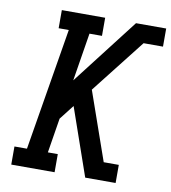

<svg xmlns="http://www.w3.org/2000/svg" viewBox="-82 -806 783 877"><g transform="rotate(10 309.0 -367.5)"><path d="M29 0V-84H87L181 -651H134V-735H335V-651H277L241 -428L478 -735H618V-651H528L332 -401L443 -84H513V0H372L263 -313L210 -245L184 -84H230V0Z"/></g></svg>

Font: Iosevka Etoile Medium Oblique
Style: Regular
Weight: 500
Italic angle: -9°
Designer: Belleve Invis
Foundry: Belleve Invis
Version: Version 15.5.2; ttfautohint (v1.8.4)